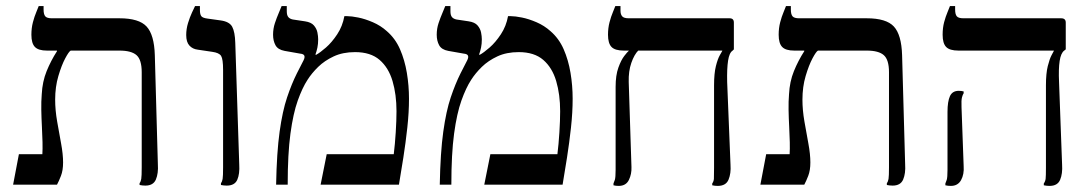

<svg xmlns="http://www.w3.org/2000/svg" viewBox="-20 -606 3580 630"><path d="M457 3Q453 3 447.5 2.5Q442 2 438 1V-5Q442 -10 443.5 -19Q445 -28 445 -57V-369Q445 -410 428 -425Q411 -440 372 -440H134Q106 -440 94.5 -452Q83 -464 83 -492Q83 -514 88 -533Q93 -552 99 -566Q105 -580 107 -586H123V-575Q123 -559 128.5 -552.5Q134 -546 150 -546H372Q436 -546 461 -519Q486 -492 488 -425L498 -67Q500 -37 491.5 -17Q483 3 457 3ZM23 0 42 -100H119Q120 -116 119.5 -139.5Q119 -163 117.5 -190.5Q116 -218 115.5 -245.5Q115 -273 117 -297Q119 -338 133 -372.5Q147 -407 167 -438V-456H212V-440Q206 -437 194 -414.5Q182 -392 171.5 -356.5Q161 -321 161 -279Q161 -245 167.5 -207.5Q174 -170 180.5 -135Q187 -100 187 -73Q187 -47 180 -29Q173 -11 167 0Z M724 3Q720 3 714.5 2.5Q709 2 705 1V-5Q709 -10 710.5 -19Q712 -28 712 -57V-377Q712 -412 705.5 -422.5Q699 -433 676 -436L629 -443Q612 -445 601.5 -456.5Q591 -468 591 -491Q591 -511 597 -530.5Q603 -550 610 -565Q617 -580 620 -586H636V-573Q636 -559 640.5 -553Q645 -547 661 -545L704 -539Q733 -535 742 -518Q751 -501 752 -465L765 -67Q767 -35 758.5 -16Q750 3 724 3Z M886 0Q888 -106 897.5 -174Q907 -242 922 -286.5Q937 -331 954 -365L976 -408Q981 -418 978.5 -423.5Q976 -429 965 -430L914 -439Q892 -443 884 -457.5Q876 -472 876 -492Q876 -512 882 -530Q888 -548 894.5 -563Q901 -578 904 -586H921V-569Q921 -556 926 -550Q931 -544 941 -542L981 -536Q1001 -533 1010 -522.5Q1019 -512 1021.5 -499.5Q1024 -487 1024 -477Q1024 -462 1021.5 -450Q1019 -438 1015 -427L1017 -426Q1030 -433 1049.5 -450Q1069 -467 1086.5 -493.5Q1104 -520 1110 -553H1119Q1133 -553 1155.5 -548.5Q1178 -544 1203.5 -533Q1229 -522 1249 -504Q1277 -480 1292.5 -444.5Q1308 -409 1315 -367Q1322 -325 1322 -282Q1322 -237 1316.5 -187Q1311 -137 1303.5 -89Q1296 -41 1289 0H1032L1052 -100H1272Q1276 -132 1278.5 -171.5Q1281 -211 1281 -241Q1281 -296 1268 -340Q1255 -384 1225.5 -409.5Q1196 -435 1145 -435Q1105 -435 1075 -421Q1045 -407 1024 -386.5Q1003 -366 989 -344Q972 -318 957 -276Q942 -234 933 -167.5Q924 -101 924 0Z M1423 0Q1425 -106 1434.5 -174Q1444 -242 1459 -286.5Q1474 -331 1491 -365L1513 -408Q1518 -418 1515.5 -423.5Q1513 -429 1502 -430L1451 -439Q1429 -443 1421 -457.5Q1413 -472 1413 -492Q1413 -512 1419 -530Q1425 -548 1431.5 -563Q1438 -578 1441 -586H1458V-569Q1458 -556 1463 -550Q1468 -544 1478 -542L1518 -536Q1538 -533 1547 -522.5Q1556 -512 1558.5 -499.5Q1561 -487 1561 -477Q1561 -462 1558.5 -450Q1556 -438 1552 -427L1554 -426Q1567 -433 1586.5 -450Q1606 -467 1623.5 -493.5Q1641 -520 1647 -553H1656Q1670 -553 1692.5 -548.5Q1715 -544 1740.5 -533Q1766 -522 1786 -504Q1814 -480 1829.5 -444.5Q1845 -409 1852 -367Q1859 -325 1859 -282Q1859 -237 1853.5 -187Q1848 -137 1840.5 -89Q1833 -41 1826 0H1569L1589 -100H1809Q1813 -132 1815.5 -171.5Q1818 -211 1818 -241Q1818 -296 1805 -340Q1792 -384 1762.5 -409.5Q1733 -435 1682 -435Q1642 -435 1612 -421Q1582 -407 1561 -386.5Q1540 -366 1526 -344Q1509 -318 1494 -276Q1479 -234 1470 -167.5Q1461 -101 1461 0Z M2335 4Q2331 4 2326 3.5Q2321 3 2317 2V-4Q2322 -11 2322.5 -19.5Q2323 -28 2323 -56V-326Q2323 -365 2329 -389Q2335 -413 2342 -425Q2349 -437 2350 -439V-440H2027Q1998 -440 1986.5 -452Q1975 -464 1975 -492Q1975 -514 1980 -533Q1985 -552 1991 -566Q1997 -580 1999 -586H2016V-571Q2016 -559 2021.5 -552.5Q2027 -546 2043 -546H2374Q2388 -546 2388 -532V-444L2384 -440Q2373 -433 2369 -407Q2365 -381 2366 -337L2377 -65Q2379 -37 2370.5 -16.5Q2362 4 2335 4ZM2010 4Q2006 4 2001 3.5Q1996 3 1993 2V-4Q1995 -8 1997.5 -16Q2000 -24 2000 -49V-321Q2000 -359 2009 -384Q2018 -409 2028.5 -422.5Q2039 -436 2043 -439V-465H2075V-441Q2061 -427 2051.5 -399.5Q2042 -372 2043 -337L2052 -58Q2053 -35 2043.5 -15.5Q2034 4 2010 4Z M2909 3Q2905 3 2899.5 2.5Q2894 2 2890 1V-5Q2894 -10 2895.5 -19Q2897 -28 2897 -57V-369Q2897 -410 2880 -425Q2863 -440 2824 -440H2586Q2558 -440 2546.5 -452Q2535 -464 2535 -492Q2535 -514 2540 -533Q2545 -552 2551 -566Q2557 -580 2559 -586H2575V-575Q2575 -559 2580.5 -552.5Q2586 -546 2602 -546H2824Q2888 -546 2913 -519Q2938 -492 2940 -425L2950 -67Q2952 -37 2943.5 -17Q2935 3 2909 3ZM2475 0 2494 -100H2571Q2572 -116 2571.5 -139.5Q2571 -163 2569.5 -190.5Q2568 -218 2567.5 -245.5Q2567 -273 2569 -297Q2571 -338 2585 -372.5Q2599 -407 2619 -438V-456H2664V-440Q2658 -437 2646 -414.5Q2634 -392 2623.5 -356.5Q2613 -321 2613 -279Q2613 -245 2619.5 -207.5Q2626 -170 2632.5 -135Q2639 -100 2639 -73Q2639 -47 2632 -29Q2625 -11 2619 0Z M3424 4Q3420 4 3414.5 3.5Q3409 3 3405 2V-4Q3410 -11 3411 -19.5Q3412 -28 3412 -56V-326Q3412 -365 3418 -389Q3424 -413 3430.5 -425Q3437 -437 3438 -439V-440H3125Q3096 -440 3084.5 -452Q3073 -464 3073 -492Q3073 -515 3078 -533.5Q3083 -552 3089 -566Q3095 -580 3097 -586H3114V-575Q3114 -559 3119.5 -552.5Q3125 -546 3141 -546H3462Q3477 -546 3477 -532V-444L3472 -440Q3461 -432 3457 -406Q3453 -380 3455 -337L3465 -66Q3467 -36 3458.5 -16Q3450 4 3424 4ZM3100 4Q3090 4 3082 2V-4Q3084 -8 3086.5 -16Q3089 -24 3089 -49V-239Q3089 -273 3097 -290.5Q3105 -308 3126 -308Q3130 -308 3134.5 -307.5Q3139 -307 3142 -306V-300Q3139 -296 3136.5 -286.5Q3134 -277 3135 -254L3142 -61Q3144 -34 3133.5 -15Q3123 4 3100 4Z"/></svg>

Font: Frank Ruhl Libre
Style: Regular
Weight: 400
Designer: Yanek Iontef
Foundry: Fontef
Version: Version 6.004